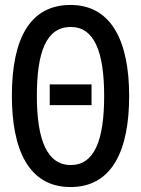

<svg xmlns="http://www.w3.org/2000/svg" viewBox="-20 -746 570 776"><path d="M265 10C436 10 502 -143 502 -358C502 -573 434 -726 265 -726C102 -726 28 -591 28 -359C28 -146 93 10 265 10ZM266 -79C171 -79 129 -179 129 -358C129 -536 167 -637 266 -637C360 -637 401 -539 401 -358C401 -178 361 -79 266 -79ZM181 -321H350V-405H181Z"/></svg>

Font: Noto Sans Mono Condensed Medium
Style: Regular
Weight: 500
Width: 3
Designer: Monotype Design Team
Foundry: Monotype Imaging Inc.
Version: Version 2.014